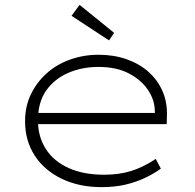

<svg xmlns="http://www.w3.org/2000/svg" viewBox="-20 -759 801 789"><path d="M397 10Q305 10 233.5 -24.5Q162 -59 122.5 -120Q83 -181 83 -261Q83 -322 107 -371.5Q131 -421 171.5 -457.5Q212 -494 267.5 -514Q323 -534 385 -534Q448 -534 500.5 -515.5Q553 -497 590.5 -463.5Q628 -430 648 -384Q668 -338 666 -282L665 -249H124V-295H638L617 -283L616 -307Q615 -349 588 -389.5Q561 -430 510 -457Q459 -484 384 -484Q318 -484 261.5 -460Q205 -436 170.5 -388Q136 -340 136 -264Q136 -197 168.5 -146.5Q201 -96 262 -68.5Q323 -41 408 -41Q470 -41 519.5 -56.5Q569 -72 620 -106L641 -66Q612 -45 576 -28Q540 -11 496.5 -0.5Q453 10 397 10ZM428 -593 274 -694 307 -739 449 -624Z"/></svg>

Font: Lexend Mega ExtraLight
Style: Regular
Weight: 250
Version: Version 1.007